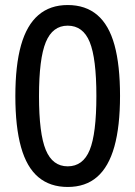

<svg xmlns="http://www.w3.org/2000/svg" viewBox="-20 -734 538 763"><path d="M249 9Q179 9 132.5 -30Q86 -69 63.5 -149.5Q41 -230 41 -352Q41 -474 63.5 -554Q86 -634 132.5 -674Q179 -714 249 -714Q320 -714 366.5 -674.5Q413 -635 435 -555Q457 -475 457 -353Q457 -232 434.5 -151.5Q412 -71 366 -31Q320 9 249 9ZM249 -73Q310 -73 336.5 -138Q363 -203 363 -353Q363 -502 336.5 -567Q310 -632 249 -632Q189 -632 162 -566.5Q135 -501 135 -352Q135 -203 162 -138Q189 -73 249 -73Z"/></svg>

Font: Nunito Sans 10pt Condensed SemiBold
Style: Regular
Weight: 600
Width: 3
Designer: Vernon Adams
Foundry: Vernon Adams
Version: Version 3.101;gftools[0.9.27]